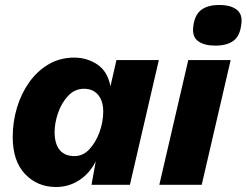

<svg xmlns="http://www.w3.org/2000/svg" viewBox="-20 -741 989 770"><path d="M205 9Q130 9 80.5 -43Q31 -95 31 -192Q31 -252 48 -309Q65 -366 97.5 -411.5Q130 -457 175.5 -483.5Q221 -510 278 -510Q328 -510 369.5 -483Q411 -456 423 -395L447 -500H617L501 0H347L364 -94Q340 -46 298 -18.5Q256 9 205 9ZM279 -115Q313 -115 338.5 -142.5Q364 -170 379 -211Q394 -252 394 -294Q394 -336 373.5 -360.5Q353 -385 317 -385Q280 -385 253.5 -357Q227 -329 213 -288.5Q199 -248 199 -211Q199 -165 219 -140Q239 -115 279 -115Z M843 -558Q799 -558 774.5 -576Q750 -594 755 -634Q760 -680 786 -700.5Q812 -721 859 -721Q905 -721 929 -702.5Q953 -684 948 -646Q943 -597 916.5 -577.5Q890 -558 843 -558ZM905 -500 789 0H619L735 -500Z"/></svg>

Font: Work Sans
Style: Bold Italic
Weight: 700
Italic angle: -13°
Designer: Wei Huang
Foundry: Wei Huang
Version: Version 2.010; ttfautohint (v1.8.3)